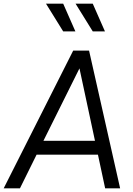

<svg xmlns="http://www.w3.org/2000/svg" viewBox="-47 -1019 719 1039"><path d="M-27 0H61L151 -182H483L522 0H603L435 -745H349ZM188 -257 383 -649 467 -257ZM202 -999 295 -849H361L295 -999ZM362 -999 455 -849H521L455 -999Z"/></svg>

Font: Mluvka
Style: Italic
Weight: 400
Italic angle: -8°
Designer: Modified by Jiří Krblich, Original typeface by Gumpita Rahayu
Foundry: Gumpita Rahayu & Jiří Krblich
Version: Version 2.000;Glyphs 3.1.1 (3134)